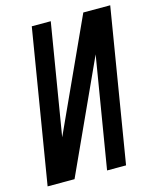

<svg xmlns="http://www.w3.org/2000/svg" viewBox="-111 -812 725 889"><g transform="rotate(-15 251.5 -367.5)"><path d="M6 0 127 -735H218L130 -202L374 -735H503L382 0H291L379 -533L135 0Z"/></g></svg>

Font: Iosevka SS18 Medium
Style: Italic
Weight: 500
Italic angle: -9°
Monospace: yes
Designer: Belleve Invis
Foundry: Belleve Invis
Version: Version 25.1.1; ttfautohint (v1.8.4)